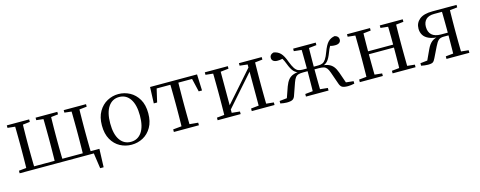

<svg xmlns="http://www.w3.org/2000/svg" viewBox="-31 -1182 4991 1997"><g transform="rotate(-15 2465.0 -183.0)"><path d="M123.1 0Q124.3 -24.4 124.8 -65.3Q125.3 -106.3 125.8 -150.3Q126.3 -194.3 126.3 -228.5V-288.3Q126.3 -321.7 125.8 -365.7Q125.3 -409.7 124.8 -450.7Q124.3 -491.8 123.1 -516H208.4Q207.4 -491.8 206.5 -450.7Q205.7 -409.7 205.2 -365.7Q204.7 -321.7 204.7 -288.3V-228.5Q204.7 -194.3 205.2 -150.3Q205.7 -106.3 206.5 -65.3Q207.4 -24.4 208.4 0ZM427.8 0Q429 -24.4 429.5 -65.3Q430 -106.3 430.5 -150.3Q431 -194.3 431 -228.5V-288.3Q431 -321.7 430.5 -365.7Q430 -409.7 429.5 -450.7Q429 -491.8 427.8 -516H512.3Q511.3 -491.8 510.4 -450.7Q509.5 -409.7 509 -365.7Q508.5 -321.7 508.5 -288.3V-228.5Q508.5 -194.3 509 -150.3Q509.5 -106.3 510.4 -65.3Q511.3 -24.4 512.3 0ZM730.7 0Q731.7 -24.4 732.2 -65.3Q732.7 -106.3 733.2 -150.3Q733.7 -194.3 733.7 -228.5V-288.3Q733.7 -321.7 733.2 -365.7Q732.7 -409.7 732.2 -450.7Q731.7 -491.8 730.7 -516H816.9Q815.9 -491.8 815.2 -450.7Q814.6 -409.7 814.1 -365.7Q813.6 -321.7 813.6 -288.3V-228.5Q813.6 -194.3 814.1 -150.3Q814.6 -106.3 815.2 -65.3Q815.9 -24.4 816.9 0ZM866.3 165.4 838.3 -27.9 875.2 0H167V-31.1H910.7L903.5 165.4ZM43.5 -489.1V-516H284V-489.1L184.2 -477.4H152.7ZM353.3 -489.1V-516H587.5V-489.1L486.1 -477.4H456.4ZM656.2 -489.1V-516H896.4V-489.1L789.4 -477.4H757.7ZM43.5 0V-27.8L152.7 -38.6H167V0Z M1247.5 14.6Q1181.2 14.6 1124.4 -15.9Q1067.6 -46.5 1033 -107.4Q998.4 -168.3 998.4 -257.8Q998.4 -347.6 1034.1 -408.5Q1069.7 -469.3 1126.7 -500Q1183.7 -530.6 1247.5 -530.6Q1312.2 -530.6 1369.2 -500.1Q1426.2 -469.5 1461.9 -408.7Q1497.5 -347.8 1497.5 -257.8Q1497.5 -168 1462.4 -107.2Q1427.3 -46.3 1370.5 -15.8Q1313.7 14.6 1247.5 14.6ZM1247.5 -16.4Q1322 -16.4 1364.7 -78.2Q1407.4 -140.1 1407.4 -256.6Q1407.4 -373.4 1364.7 -436.1Q1322 -498.8 1247.5 -498.8Q1173.1 -498.8 1130.3 -436.1Q1087.5 -373.4 1087.5 -256.6Q1087.5 -140.1 1130.3 -78.2Q1173.1 -16.4 1247.5 -16.4Z M1579.3 -341.2 1586.1 -516H2091.9L2098.7 -341.2H2063.1L2022.8 -513.4L2065.2 -483.7H1612.7L1655.2 -513.4L1615.3 -341.2ZM1704.2 0V-27.8L1818.9 -38.6H1859.3L1973.8 -27.8V0ZM1795.2 0Q1796.2 -24.4 1796.8 -65.3Q1797.4 -106.3 1797.9 -150.3Q1798.4 -194.3 1798.4 -228.5V-288.3Q1798.4 -321.7 1797.9 -365.7Q1797.4 -409.7 1796.8 -450.7Q1796.2 -491.8 1795.2 -516H1882.8Q1881.8 -491.8 1881.3 -450.7Q1880.8 -409.7 1880.3 -365.7Q1879.8 -321.7 1879.8 -288.3V-228.5Q1879.8 -194.3 1880.3 -150.3Q1880.8 -106.3 1881.3 -65.3Q1881.8 -24.4 1882.8 0Z M2175.5 0V-27.8L2283.7 -38.6H2318.3L2423.3 -27.8V0ZM2542.9 0V-27.8L2645.6 -38.6H2680L2788.2 -27.8V0ZM2255.1 0Q2256.3 -24.4 2256.8 -65.3Q2257.3 -106.3 2257.8 -150.3Q2258.3 -194.3 2258.3 -228.5V-288.3Q2258.3 -321.7 2257.8 -365.7Q2257.3 -409.7 2256.8 -450.7Q2256.3 -491.8 2255.1 -516H2336.7V0ZM2314.1 -46.9 2278.9 -65.8H2290.3L2467.2 -265.6L2648 -470.9L2681.7 -451H2670.4L2492.1 -249.4ZM2627.1 0V-516H2708.4Q2707.4 -491.8 2706.9 -450.7Q2706.4 -409.7 2705.9 -365.7Q2705.4 -321.7 2705.4 -288.3V-228.5Q2705.4 -194.3 2705.9 -150.3Q2706.4 -106.3 2706.9 -65.3Q2707.4 -24.4 2708.4 0ZM2175.5 -489.1V-516H2423.3V-489.1L2319.1 -477.4H2284.7ZM2542.9 -489.1V-516H2788.2V-489.1L2680.8 -477.4H2646.4Z M2850.1 0V-26.6L2977.8 -40.3L2922.6 -13.4L2971 -151.8Q2987.1 -194.7 3007.1 -219.2Q3027.1 -243.7 3057.2 -255.5Q3087.3 -267.4 3133.6 -270.6L3130 -260.6Q3091.4 -268.4 3067.1 -294.9Q3042.7 -321.5 3019.9 -382.7Q3006 -419.6 2993.6 -439.2Q2981.2 -458.7 2961.6 -479.2L3009.7 -448.4Q2992.6 -443.3 2975.9 -440.1Q2959.1 -436.9 2936.9 -436.9Q2909 -436.9 2893 -449.3Q2876.9 -461.7 2876.9 -483.8Q2876.9 -519.7 2919.4 -530.6Q2963.3 -523.8 2992.1 -494.7Q3020.9 -465.6 3046.4 -394.1Q3064.9 -346.3 3081.5 -321.4Q3098 -296.6 3117.8 -288.1Q3137.6 -279.6 3163.8 -279.6H3248.2V-250.6H3166.2Q3133.8 -250.6 3113.6 -245.1Q3093.4 -239.6 3080.2 -223Q3067 -206.4 3054.9 -172.6L3010.9 -46.9Q3001.7 -14.9 2982.6 -3.2Q2963.5 8.6 2918.7 8.6Q2902.4 8.6 2884.7 6Q2866.9 3.4 2850.1 0ZM3646.9 0Q3630.1 3.4 3612.4 6Q3594.7 8.6 3578.8 8.6Q3533 8.6 3514.4 -3.2Q3495.8 -14.9 3485.6 -46.9L3441.6 -172.6Q3430.2 -206.4 3416.6 -223Q3403.1 -239.6 3383.4 -245.1Q3363.6 -250.6 3331 -250.6H3248.2V-279.6H3333.5Q3360.9 -279.6 3380.2 -288.1Q3399.5 -296.6 3416 -321.4Q3432.5 -346.3 3450.1 -394.1Q3476.3 -465.6 3504.9 -494.7Q3533.4 -523.8 3577.3 -530.6Q3619.7 -519.7 3619.7 -483.1Q3619.7 -460.9 3603.6 -448.9Q3587.5 -436.9 3559.6 -436.9Q3537.2 -436.9 3521.3 -440.1Q3505.5 -443.3 3489.2 -448.4L3534.9 -479.2Q3515.3 -458.7 3503 -439.2Q3490.7 -419.6 3477.3 -382.7Q3454.5 -321.5 3430.6 -294.9Q3406.6 -268.4 3366.4 -260.6L3362.6 -270.6Q3409 -267.4 3439.2 -255.5Q3469.4 -243.7 3489.8 -219.2Q3510.1 -194.7 3525.5 -151.8L3573.6 -13.4L3519.3 -40.3L3646.9 -26.6ZM3207.9 0Q3209.2 -24.4 3209.7 -66.4Q3210.2 -108.5 3210.7 -158.6Q3211.2 -208.7 3211.2 -256.6V-274Q3211.2 -315 3210.7 -361.8Q3210.2 -408.5 3209.7 -450.1Q3209.2 -491.8 3207.9 -516H3288.5Q3287.5 -491.8 3286.9 -450.1Q3286.3 -408.5 3285.8 -361.8Q3285.3 -315 3285.3 -274V-256.6Q3285.3 -208.7 3285.8 -158.6Q3286.3 -108.5 3286.9 -66.4Q3287.5 -24.4 3288.5 0ZM3126.6 0V-27.8L3234.2 -38.6H3264.3L3369.7 -27.8V0ZM3126.6 -489.1V-516H3369.7V-489.1L3264.3 -477.4H3234.2Z M3786.1 0Q3787.3 -24.4 3787.8 -65.4Q3788.3 -106.3 3788.8 -150.3Q3789.3 -194.3 3789.3 -228.5V-288.3Q3789.3 -321.7 3788.8 -365.7Q3788.3 -409.8 3787.8 -450.8Q3787.3 -491.8 3786.1 -516H3875.3Q3874.3 -491.7 3873.8 -450.1Q3873.3 -408.6 3872.8 -363Q3872.3 -317.5 3872.3 -279.8V-260.2Q3872.3 -210.2 3872.8 -159.3Q3873.3 -108.5 3873.8 -66.4Q3874.3 -24.3 3875.3 0ZM4138.4 0Q4140.4 -24.3 4140.9 -66.4Q4141.4 -108.5 4141.9 -159.3Q4142.4 -210.2 4142.4 -260.2V-279.8Q4142.4 -317.4 4141.9 -363.1Q4141.4 -408.7 4140.9 -450.2Q4140.4 -491.7 4138.4 -516H4226.9Q4225.9 -491.7 4225.4 -450.7Q4224.9 -409.7 4224.4 -365.7Q4223.9 -321.7 4223.9 -288.3V-228.5Q4223.9 -194.3 4224.4 -150.3Q4224.9 -106.3 4225.4 -65.4Q4225.9 -24.4 4226.9 0ZM3706.5 0V-27.8L3815.7 -38.6H3847.7L3954.3 -27.8V0ZM3706.5 -489.1V-516H3954.3V-489.1L3847.7 -477.4H3815.7ZM4059.6 0V-27.8L4167.8 -38.6H4200.8L4306.7 -27.8V0ZM4059.6 -489.1V-516H4306.7V-489.1L4200.8 -477.4H4167.8ZM3830 -256V-287.5H4182.9V-256Z M4626.8 -516H4886.1V-489.1L4776.9 -477.4L4762.6 -485.4H4637.7Q4577.6 -485.4 4548.2 -456.5Q4518.8 -427.6 4518.8 -377.4Q4518.8 -321 4551.8 -290.8Q4584.9 -260.6 4649 -260.6H4762.6V-231.3H4672.8Q4633.4 -231.3 4614.5 -213.4Q4595.5 -195.6 4575 -152.8L4520.5 -41.4Q4507.5 -12.7 4493.2 -2Q4478.8 8.6 4440.1 8.6Q4421.7 8.6 4403.3 6.1Q4384.9 3.6 4366.5 0V-27.1L4479.2 -39.3L4433 -15.3L4492.4 -143.5Q4515.6 -194.4 4547.2 -219.2Q4578.7 -244 4633.8 -248.8L4629.2 -240.2Q4560.6 -242.4 4518.8 -260.6Q4477 -278.8 4458.3 -309.3Q4439.7 -339.8 4439.7 -378.7Q4439.7 -439.7 4485.6 -477.9Q4531.5 -516 4626.8 -516ZM4720.4 0Q4721.4 -24.4 4721.9 -65.8Q4722.4 -107.3 4722.9 -154Q4723.4 -200.7 4723.4 -240.4V-288.3Q4723.4 -321.7 4722.9 -365.7Q4722.4 -409.7 4721.9 -450.7Q4721.4 -491.8 4720.4 -516H4806.5Q4805.5 -491.8 4804.9 -450.7Q4804.3 -409.7 4803.8 -365.7Q4803.3 -321.7 4803.3 -288.3V-228.5Q4803.3 -194.3 4803.8 -150.3Q4804.3 -106.3 4804.9 -65.3Q4805.5 -24.4 4806.5 0ZM4639.7 0V-27.8L4746.5 -38.6H4780.5L4886.1 -27.8V0Z"/></g></svg>

Font: Noto Serif SC
Style: Regular
Weight: 200
Designer: Ryoko NISHIZUKA 西塚涼子 (kana & ideographs); Frank Grießhammer (Latin, Greek & Cyrillic); Wenlong ZHANG 张文龙 (bopomofo); San
Foundry: Adobe
Version: Version 2.001;hotconv 1.1.0;makeotfexe 2.6.0